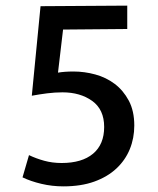

<svg xmlns="http://www.w3.org/2000/svg" viewBox="-20 -652 561 682"><path d="M432 -632V-549L204 -547L186 -394Q209 -398 241 -398Q280 -398 318.5 -387.5Q357 -377 387.5 -354Q418 -331 437.5 -294.5Q457 -258 457 -206Q457 -161 441 -122Q425 -83 393.5 -53.5Q362 -24 315 -7Q268 10 205 10Q165 10 127 1Q89 -8 60 -22L83 -101Q108 -89 137 -81Q166 -73 199 -73Q271 -73 310.5 -106Q350 -139 350 -201Q350 -263 307.5 -293.5Q265 -324 202 -324Q175 -324 147.5 -320.5Q120 -317 93 -312L124 -630Z"/></svg>

Font: Mukta Medium
Style: Regular
Weight: 500
Designer: Girish Dalvi and Yashodeep Gholap
Foundry: Ek Type
Version: Version 2.538;PS 1.002;hotconv 16.6.51;makeotf.lib2.5.65220;